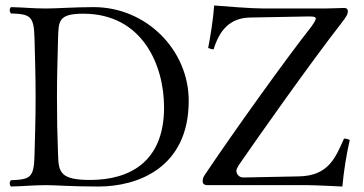

<svg xmlns="http://www.w3.org/2000/svg" viewBox="-20 -676 1329 701"><path d="M148 -645C98 -645 70 -649 20 -650C14 -644 14 -633 20 -627C90 -624 104 -619 106 -536C108 -453 110 -404 110 -321C110 -238 108 -192 106 -109C104 -26 90 -21 20 -18C14 -12 14 -1 20 5C69 4 99 0 150 0C186 0 237 5 340 5C481 5 669 -62 669 -308C669 -494 514 -650 322 -650C254 -650 186 -645 148 -645ZM192 -109C189 -191 188 -237 188 -320C188 -403 190 -452 192 -536C194 -598 192 -626 284 -626C500 -626 579 -438 579 -284C579 -82 450 -19 309 -19C201 -19 194 -47 192 -109ZM1230 5C1235 -51 1245 -113 1257 -165C1250 -167 1249 -170 1236 -170C1205 -101 1180 -34 1071 -32L868 -28C851 -28 843 -43 843 -52C843 -57 846 -63 851 -72C924 -178 1108 -439 1226 -591C1247 -618 1250 -625 1250 -636C1250 -643 1245 -647 1237 -647C1225 -647 1194 -645 1164 -645H943C896 -645 799 -653 762 -656C758 -602 748 -542 740 -501C750 -498 749 -496 760 -496C781 -565 819 -611 894 -612L1109 -616C1126 -616 1133 -614 1133 -608C1133 -602 1122 -586 1117 -579C1020 -456 830 -190 728 -38C722 -30 720 -22 720 -15C720 -5 725 0 739 0H1103C1130 0 1230 5 1230 5Z"/></svg>

Font: Libertinus Serif Display
Style: Regular
Weight: 400
Designer: Philipp H. Poll, Khaled Hosny
Foundry: Caleb Maclennan
Version: Version 7.050;RELEASE